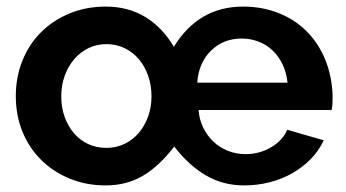

<svg xmlns="http://www.w3.org/2000/svg" viewBox="-20 -553 1051 583"><path d="M301 10Q242 10 192 -10.5Q142 -31 105.5 -67Q69 -103 48.5 -152.5Q28 -202 28 -261Q28 -320 48.5 -370Q69 -420 105.5 -456Q142 -492 192 -512.5Q242 -533 301 -533Q369 -533 421 -501.5Q473 -470 508 -411Q583 -533 718 -533Q776 -533 825.5 -513.5Q875 -494 911 -458Q947 -422 967.5 -372Q988 -322 990 -262Q990 -251 989.5 -239Q989 -227 987 -219H583Q585 -190 597 -165.5Q609 -141 628 -123Q647 -105 672 -95Q697 -85 726 -85Q768 -85 803.5 -106Q839 -127 852 -159L963 -127Q948 -95 923.5 -70Q899 -45 867.5 -27Q836 -9 798.5 0.5Q761 10 721 10Q658 10 606 -20Q554 -50 509 -108Q463 -48 413.5 -19Q364 10 301 10ZM303 -104Q333 -104 358 -116Q383 -128 401 -149Q419 -170 429.5 -198.5Q440 -227 440 -261Q440 -295 429.5 -324Q419 -353 401 -374Q383 -395 358 -407Q333 -419 303 -419Q274 -419 249 -407Q224 -395 205.5 -373.5Q187 -352 176.5 -323Q166 -294 166 -260Q166 -226 176.5 -197.5Q187 -169 205 -148Q223 -127 248 -115.5Q273 -104 303 -104ZM853 -302Q850 -332 838.5 -356.5Q827 -381 808.5 -399Q790 -417 765.5 -426.5Q741 -436 714 -436Q658 -436 620.5 -399Q583 -362 579 -302Z"/></svg>

Font: Oxford Sans
Style: Bold
Weight: 700
Designer: Matt McInerney, Pablo Impallari, Rodrigo Fuenzalida
Foundry: Matt McInerney, Pablo Impallari, Rodrigo Fuenzalida
Version: Version 3.000g; ttfautohint (v1.5) -l 8 -r 28 -G 28 -x 14 -D